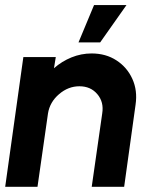

<svg xmlns="http://www.w3.org/2000/svg" viewBox="-30 -720 609 740"><path d="M492.5 -316.5 448.5 0H323.5L364 -283Q371 -326.5 345.2 -357Q319.5 -387.5 276 -387.5Q233 -387.5 197.5 -357Q162 -326.5 155 -283L114.5 0H-10L60 -500H185L178 -457Q208 -483.5 245.5 -498.8Q283 -514 323 -514Q378 -514 419 -487.2Q460 -460.5 480.2 -415.8Q500.5 -371 492.5 -316.5ZM272.5 -556.5 332.5 -700.5H457.5L356 -556.5Z"/></svg>

Font: Urbanist
Style: Bold Italic
Weight: 700
Italic angle: -8°
Designer: Corey Hu
Foundry: Corey Hu
Version: Version 1.330; ttfautohint (v1.8.4.7-5d5b)